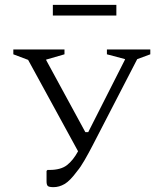

<svg xmlns="http://www.w3.org/2000/svg" viewBox="-20 -764 657 792"><path d="M198 -700V-744H460V-700ZM299 -59Q269 -18 246.5 -5Q224 8 201 8Q182 8 177 3Q172 -2 172 -16V-59L176 -63H184Q231 -63 256.5 -83Q282 -103 302 -140L96 -517L35 -540V-560H246V-540L170 -518L171 -515L332 -219H344L495 -517L496 -520L421 -540V-560H600V-540L546 -520L362 -164Q346 -133 329 -103.5Q312 -74 299 -59Z"/></svg>

Font: Spectral SC Light
Style: Regular
Weight: 300
Designer: Jean-Baptiste Levee
Foundry: Production Type
Version: Version 2.001